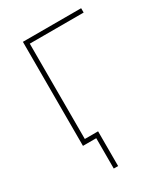

<svg xmlns="http://www.w3.org/2000/svg" viewBox="-173 -618 751 856"><g transform="rotate(-30 202.0 -190.0)"><path d="M386.2 -535.6V-513.2H108.9V0H86.4V-535.6ZM154.8 156.2V0H102.1V-22.5H177.2V156.2Z"/></g></svg>

Font: Inter 20pt Thin
Style: Regular
Weight: 250
Version: Version 4.001;git-66647c0bb